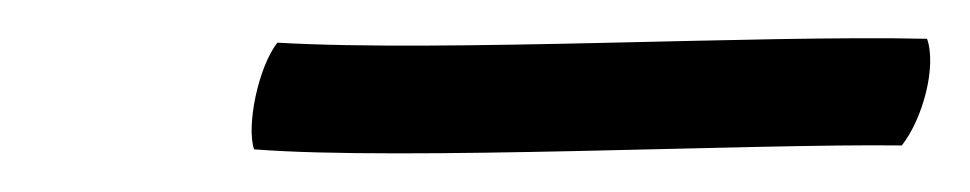

<svg xmlns="http://www.w3.org/2000/svg" viewBox="-20 -331 500 99"><path d="M111 -254C187 -248 368 -257 445 -256C456 -270 463 -297 458 -311C371 -313 209 -304 123 -309C113 -296 107 -266 111 -254Z"/></svg>

Font: Comica
Style: RgIta
Weight: 400
Designer: Jasper
Foundry: KineticPlasma Fonts/Cannot Into Space Fonts
Version: Version 0.89